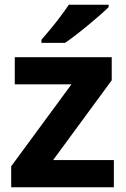

<svg xmlns="http://www.w3.org/2000/svg" viewBox="-20 -786 528 806"><path d="M458 0H27V-88L280 -432H42V-546H449V-449L203 -114H458ZM436 -766V-756Q422 -742 399 -722Q376 -702 349.5 -680Q323 -658 297.5 -638.5Q272 -619 253 -606H154V-619Q170 -638 191.5 -663.5Q213 -689 233.5 -716.5Q254 -744 269 -766Z"/></svg>

Font: BC Sans
Style: Bold
Weight: 700
Designer: Monotype Design Team
Province of B.C.
Foundry: Monotype Imaging Inc.
Version: Version 2.000;GOOG;noto-source:20170915:90ef993387c0